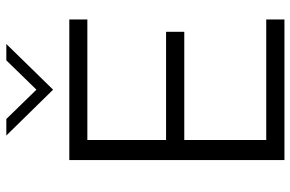

<svg xmlns="http://www.w3.org/2000/svg" viewBox="-180 -762 941 622"><g transform="rotate(-90 291.0 -450.5)"><path d="M539.5 0H84V-697H539.5V-638.5H149V-383.5H499.5V-324.5H149V-59H539.5ZM312 -749.5 163.5 -901H217L312 -803.5L407 -901H460Z"/></g></svg>

Font: Acari Sans Neue
Style: Regular
Weight: 400
Designer: Alfredo Marco Pradil (font), Cristiano Sobral (main changes)
Foundry: Hanken Design Co. (font), Cristiano Sobral (main changes)
Version: Version 2.459;March 19, 2022;FontCreator 14.0.0.2808 64-bit;